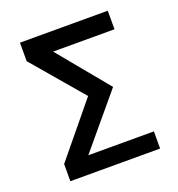

<svg xmlns="http://www.w3.org/2000/svg" viewBox="-126 -798 839 903"><g transform="rotate(-20 293.0 -346.5)"><path d="M144.5 -26.4 73.2 -85.9 288.6 -348.1 73.2 -600.6 152.3 -665 413.6 -348.1ZM73.2 0V-85.9H522.5V0ZM73.2 -600.6V-693.4H512.7V-600.6Z"/></g></svg>

Font: Cascadia Code PL
Style: Regular
Weight: 400
Monospace: yes
Designer: Aaron Bell
Foundry: Saja Typeworks
Version: Version 2102.003